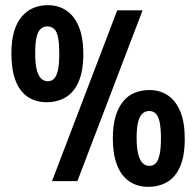

<svg xmlns="http://www.w3.org/2000/svg" viewBox="-20 -700 758 742"><path d="M161 -305Q117 -305 86 -326.5Q55 -348 39.5 -390Q24 -432 24 -493Q24 -543 34.5 -578.5Q45 -614 64.5 -636.5Q84 -659 109.5 -669.5Q135 -680 165 -680Q206 -680 237 -659Q268 -638 285 -596Q302 -554 302 -492Q302 -425 283.5 -383.5Q265 -342 233 -323.5Q201 -305 161 -305ZM165 -386Q179 -386 189 -396Q199 -406 204 -429.5Q209 -453 209 -492Q209 -531 204.5 -554.5Q200 -578 189.5 -588Q179 -598 163 -598Q148 -598 137 -588Q126 -578 121 -555Q116 -532 116 -495Q116 -456 121.5 -432.5Q127 -409 138 -397.5Q149 -386 165 -386ZM553 22Q510 22 479 0.5Q448 -21 432 -63Q416 -105 416 -165Q416 -216 427 -251.5Q438 -287 457 -309.5Q476 -332 502 -342Q528 -352 557 -352Q599 -352 629.5 -331Q660 -310 677 -268.5Q694 -227 694 -164Q694 -97 676 -56Q658 -15 626 3.5Q594 22 553 22ZM557 -59Q572 -59 581.5 -68.5Q591 -78 596.5 -101.5Q602 -125 602 -165Q602 -204 597 -227.5Q592 -251 582 -261Q572 -271 556 -271Q541 -271 530 -260.5Q519 -250 513.5 -227.5Q508 -205 508 -168Q508 -129 514 -105Q520 -81 531 -70Q542 -59 557 -59ZM181 0 433 -660H531L279 0Z"/></svg>

Font: Bricolage Grotesque Condensed Medium
Style: Regular
Weight: 500
Width: 3
Designer: Mathieu Triay
Foundry: Atelier Triay
Version: Version 1.000;gftools[0.9.30]